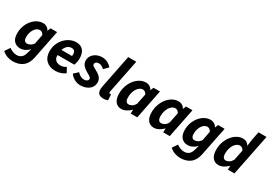

<svg xmlns="http://www.w3.org/2000/svg" viewBox="9 -1661 3948 2824"><g transform="rotate(30 1983.0 -249.5)"><path d="M177.5 202.7Q134.3 202.7 86.3 187.2Q38.3 171.6 -3.9 133.4L53.7 47.8Q82.1 67.9 114.4 81.1Q146.6 94.3 181.2 94.3Q228 94.3 258.9 69.5Q289.7 44.7 302.4 0.3L328.1 -87.6Q295.2 -53.4 256 -34.6Q216.9 -15.8 175.8 -15.8Q113.1 -15.8 72.1 -59Q31.2 -102.1 31.2 -189.1Q31.2 -256.1 52.3 -313.7Q73.3 -371.4 109.8 -415.1Q146.3 -458.8 192.7 -483.5Q239 -508.1 290.1 -508.1Q324 -508.1 353.2 -490.7Q382.3 -473.2 396.3 -443H398.7L420 -496.1H531.3L433.6 -8Q412.3 99.2 346.1 151Q280 202.7 177.5 202.7ZM228.8 -127.5Q253.5 -127.5 282.2 -141.5Q310.9 -155.5 334.1 -191.6L364.7 -348.9Q352.2 -374.2 334.8 -385.3Q317.5 -396.4 299.6 -396.4Q274 -396.4 251.3 -382.1Q228.6 -367.9 211 -341.8Q193.4 -315.8 183.1 -281.5Q172.9 -247.2 172.9 -206.6Q172.9 -166.2 188.5 -146.8Q204 -127.5 228.8 -127.5Z M788.5 12Q691.6 12 633.3 -44.7Q575.1 -101.4 575.1 -200.5Q575.1 -269.5 599.4 -326Q623.8 -382.5 663.9 -423.5Q704 -464.5 752.9 -486.5Q801.8 -508.5 850.9 -508.5Q910.6 -508.5 946 -483.4Q981.4 -458.2 997.2 -415.9Q1013 -373.6 1013 -322Q1013 -298.3 1008.6 -274.6Q1004.3 -251 998.7 -232.8Q993.2 -214.7 989.2 -207.3H706.2Q704 -167.2 718.6 -142.4Q733.3 -117.6 759.2 -105.9Q785.1 -94.2 817.2 -94.2Q840.8 -94.2 867 -102.8Q893.2 -111.5 910.5 -124.8L956.3 -43.1Q925.8 -18.6 882.5 -3.3Q839.3 12 788.5 12ZM717.3 -300.7H895.7Q897.7 -307 898.9 -314.1Q900.1 -321.2 900.1 -329.6Q900.1 -349.6 894 -366Q887.9 -382.4 873.4 -392.3Q859 -402.3 834 -402.3Q810.6 -402.3 787.9 -391.2Q765.1 -380 746.7 -357.4Q728.3 -334.7 717.3 -300.7Z M1211.5 12Q1182.3 12 1149.2 1.3Q1116.2 -9.4 1086.8 -30.6Q1057.5 -51.8 1037.1 -82.6L1106.5 -147.3Q1133.9 -115.5 1163.8 -101.8Q1193.7 -88.2 1220.5 -88.2Q1239 -88.2 1254.9 -94.3Q1270.8 -100.5 1280.2 -111Q1289.5 -121.5 1289.5 -135.2Q1289.5 -149.6 1279.9 -159.9Q1270.4 -170.2 1250.8 -181.6Q1231.2 -192.9 1202 -209.6Q1162.5 -232 1133.2 -266Q1103.9 -299.9 1103.9 -347.2Q1103.9 -393.4 1129.5 -429.8Q1155.1 -466.2 1198.5 -487.2Q1242 -508.1 1294.6 -508.1Q1345.5 -508.1 1386.1 -486.9Q1426.7 -465.8 1456.6 -431.6L1387.5 -361.3Q1368.2 -380.3 1344 -393.3Q1319.9 -406.3 1294.3 -406.3Q1266.4 -406.3 1249.4 -392.6Q1232.4 -378.8 1232.4 -359.8Q1232.4 -336.6 1258 -322.5Q1283.7 -308.4 1314.2 -290.4Q1342.9 -274.9 1366.4 -255.9Q1390 -236.8 1404 -211.3Q1418 -185.8 1418 -151.1Q1418 -102.3 1391.6 -65.4Q1365.1 -28.6 1318.3 -8.3Q1271.4 12 1211.5 12Z M1611.3 12Q1551.8 12 1527.3 -13.9Q1502.8 -39.8 1502.8 -85Q1502.8 -98.2 1504.7 -112.6Q1506.6 -127 1510.1 -145.6L1621 -700.6H1757.8L1645.2 -140.3Q1644.2 -131.6 1643.7 -127Q1643.2 -122.5 1643.2 -117Q1643.2 -98 1660.5 -98Q1663.5 -98 1666.8 -98.5Q1670.2 -99 1676.2 -100L1682.2 -2.2Q1667.8 3.2 1649.8 7.6Q1631.9 12 1611.3 12Z M1912.2 12Q1846.7 12 1809.4 -35.3Q1772.2 -82.6 1772.2 -169.9Q1772.2 -240.5 1794.1 -302.2Q1816 -363.8 1853.5 -410.1Q1891 -456.3 1938.3 -482.2Q1985.6 -508.1 2037.1 -508.1Q2071.2 -508.1 2101.1 -490.7Q2130.9 -473.2 2145 -443H2147.3L2168.6 -496.1H2278.3L2179 0H2067.7L2069.8 -64.8H2067.4Q2033.7 -29.9 1992.3 -9Q1950.8 12 1912.2 12ZM1971.8 -99.7Q1997.1 -99.7 2025.7 -115.4Q2054.2 -131.1 2077.8 -173.1L2113.3 -348.9Q2101 -374.2 2082.7 -385.3Q2064.5 -396.4 2046.6 -396.4Q2020.6 -396.4 1996.8 -380.4Q1973 -364.4 1954.2 -336.3Q1935.4 -308.2 1924.6 -270.1Q1913.9 -231.9 1913.9 -187.4Q1913.9 -141.9 1929.6 -120.8Q1945.4 -99.7 1971.8 -99.7Z M2464.2 12Q2398.7 12 2361.4 -35.3Q2324.2 -82.6 2324.2 -169.9Q2324.2 -240.5 2346.1 -302.2Q2368 -363.8 2405.5 -410.1Q2443 -456.3 2490.3 -482.2Q2537.6 -508.1 2589.1 -508.1Q2623.2 -508.1 2653.1 -490.7Q2682.9 -473.2 2697 -443H2699.3L2720.6 -496.1H2830.3L2731 0H2619.7L2621.8 -64.8H2619.4Q2585.7 -29.9 2544.3 -9Q2502.8 12 2464.2 12ZM2523.8 -99.7Q2549.1 -99.7 2577.7 -115.4Q2606.2 -131.1 2629.8 -173.1L2665.3 -348.9Q2653 -374.2 2634.7 -385.3Q2616.5 -396.4 2598.6 -396.4Q2572.6 -396.4 2548.8 -380.4Q2525 -364.4 2506.2 -336.3Q2487.4 -308.2 2476.6 -270.1Q2465.9 -231.9 2465.9 -187.4Q2465.9 -141.9 2481.6 -120.8Q2497.4 -99.7 2523.8 -99.7Z M3022.5 202.7Q2979.3 202.7 2931.3 187.2Q2883.3 171.6 2841.1 133.4L2898.7 47.8Q2927.1 67.9 2959.4 81.1Q2991.6 94.3 3026.2 94.3Q3073 94.3 3103.9 69.5Q3134.7 44.7 3147.4 0.3L3173.1 -87.6Q3140.2 -53.4 3101 -34.6Q3061.9 -15.8 3020.8 -15.8Q2958.1 -15.8 2917.1 -59Q2876.2 -102.1 2876.2 -189.1Q2876.2 -256.1 2897.3 -313.7Q2918.3 -371.4 2954.8 -415.1Q2991.3 -458.8 3037.7 -483.5Q3084 -508.1 3135.1 -508.1Q3169 -508.1 3198.2 -490.7Q3227.3 -473.2 3241.3 -443H3243.7L3265 -496.1H3376.3L3278.6 -8Q3257.3 99.2 3191.1 151Q3125 202.7 3022.5 202.7ZM3073.8 -127.5Q3098.5 -127.5 3127.2 -141.5Q3155.9 -155.5 3179.1 -191.6L3209.7 -348.9Q3197.2 -374.2 3179.8 -385.3Q3162.5 -396.4 3144.6 -396.4Q3119 -396.4 3096.3 -382.1Q3073.6 -367.9 3056 -341.8Q3038.4 -315.8 3028.1 -281.5Q3017.9 -247.2 3017.9 -206.6Q3017.9 -166.2 3033.5 -146.8Q3049 -127.5 3073.8 -127.5Z M3562.2 12Q3496.7 12 3459.4 -35.3Q3422.2 -82.6 3422.2 -169.9Q3422.2 -240.5 3444.1 -302.2Q3466 -363.8 3503.5 -410.1Q3541 -456.3 3588.3 -482.2Q3635.6 -508.1 3687.1 -508.1Q3721.2 -508.1 3747.8 -491.9Q3774.3 -475.7 3788.4 -447.9H3790.7L3802.5 -542.3L3833.3 -700.6H3970.1L3829 0H3717.7L3719.8 -64.8H3717.4Q3683.7 -29.9 3642.3 -9Q3600.8 12 3562.2 12ZM3621.8 -99.7Q3647.1 -99.7 3674.9 -115.4Q3702.6 -131.1 3727.8 -173.1L3763.3 -348.9Q3751 -374.2 3732.7 -385.3Q3714.5 -396.4 3696.6 -396.4Q3670.6 -396.4 3646.8 -380.4Q3623 -364.4 3604.2 -336.3Q3585.4 -308.2 3574.6 -270.1Q3563.9 -231.9 3563.9 -187.4Q3563.9 -141.9 3579.6 -120.8Q3595.4 -99.7 3621.8 -99.7Z"/></g></svg>

Font: Source Sans Variable
Style: Italic
Weight: 200
Italic angle: -11°
Designer: Paul D. Hunt
Foundry: Adobe Systems Incorporated
Version: Version 3.006;hotconv 1.0.111;makeotfexe 2.5.65597